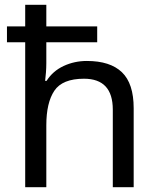

<svg xmlns="http://www.w3.org/2000/svg" viewBox="-20 -780 658 800"><path d="M173 -760V-670H385V-604H173V-517Q173 -498 171.5 -478.5Q170 -459 168 -443H174Q200 -484 245 -505Q290 -526 342 -526Q439 -526 488 -479Q537 -432 537 -329V0H450V-323Q450 -452 330 -452Q240 -452 206.5 -402Q173 -352 173 -258V0H85V-604H9V-670H85V-760Z"/></svg>

Font: Noto Sans Buhid
Style: Regular
Weight: 400
Designer: Monotype Design Team
Foundry: Monotype Imaging Inc.
Version: Version 2.001